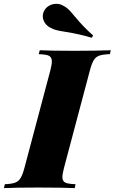

<svg xmlns="http://www.w3.org/2000/svg" viewBox="-67 -966 589 986"><path d="M0 0ZM271 -802.2Q241.7 -806.6 224.6 -810.8Q207.5 -814.9 192.4 -823.2Q174.3 -832.5 163.6 -848.4Q152.8 -864.3 152.8 -882.8Q152.8 -896.5 159.2 -909.2Q168 -927.2 185.3 -936.8Q202.6 -946.3 222.2 -946.3Q239.3 -946.3 253.4 -939Q270.5 -931.2 283.2 -919.2Q295.9 -907.2 315.9 -882.8Q364.3 -824.2 411.1 -784.2L404.3 -772Q346.2 -790 271 -802.2ZM253.4 -57.1Q253.4 -42.5 260 -34.9Q266.6 -27.3 280.8 -24.2Q294.9 -21 320.8 -20L316.9 0Q252.4 -2.9 129.9 -2.9Q11.7 -2.9 -46.9 0L-42 -20Q-7.3 -21.5 10.3 -27.8Q27.8 -34.2 38.6 -51.5Q49.3 -68.8 59.1 -106L190.9 -602.1Q199.2 -633.8 199.2 -649.9Q199.2 -665 192.6 -672.9Q186 -680.7 171.9 -683.8Q157.7 -687 131.8 -688L137.2 -708Q192.4 -705.1 314 -705.1Q427.2 -705.1 502 -708L497.1 -688Q460.4 -686.5 442.6 -680.2Q424.8 -673.8 414.3 -656.7Q403.8 -639.6 394 -602.1L262.2 -106Q253.4 -71.8 253.4 -57.1Z"/></svg>

Font: TypoPRO Playfair Display
Style: Italic
Weight: 900
Italic angle: -14°
Designer: Claus Eggers Sørensen
Foundry: Claus Eggers Sørensen
Version: Version 1.004;PS 001.004;hotconv 1.0.70;makeotf.lib2.5.58329